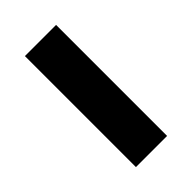

<svg xmlns="http://www.w3.org/2000/svg" viewBox="-168 -578 636 636"><g transform="rotate(-45 150.0 -260.0)"><path d="M77 0V-520H223V0Z"/></g></svg>

Font: Iosevka Aile Heavy
Style: Regular
Weight: 900
Designer: Belleve Invis
Foundry: Belleve Invis
Version: Version 31.1.0; ttfautohint (v1.8.4)